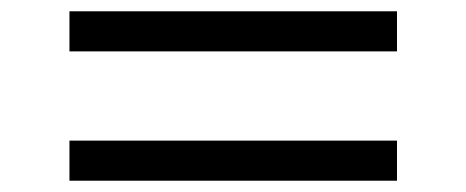

<svg xmlns="http://www.w3.org/2000/svg" viewBox="-20 -460 826 340"><path d="M103 -369V-440H683V-369ZM103 -140V-211H683V-140Z"/></svg>

Font: M PLUS 1 Thin
Style: Regular
Weight: 400
Version: Version 1.001